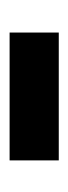

<svg xmlns="http://www.w3.org/2000/svg" viewBox="112 -492 145 410"><g transform="rotate(90 185.0 -286.5)"><path d="M49 -234V-339H322V-234Z"/></g></svg>

Font: Swei Fan Sans CJK TC
Style: Bold
Weight: 700
Version: Version 2.130